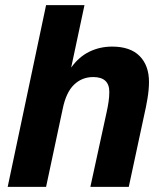

<svg xmlns="http://www.w3.org/2000/svg" viewBox="-20 -730 646 750"><path d="M10 0 160 -710H310L258 -466Q288 -508 329 -528Q370 -548 418 -548Q489 -548 525.5 -511Q562 -474 562 -410Q562 -380 556 -344.5Q550 -309 544 -284L483 0H333L397 -294Q401 -312 404 -332Q407 -352 407 -371Q407 -429 344 -429Q300 -429 269 -399Q238 -369 225 -305L160 0Z"/></svg>

Font: Geist
Style: Bold Italic
Weight: 700
Italic angle: -12°
Designer: Basement.studio, Andrés Briganti, Mateo Zaragoza
Foundry: Basement.studio, Vercel, Andrés Briganti, Guido Ferreyra, Mateo Zaragoza
Version: Version 1.500; ttfautohint (v1.8.4.7-5d5b)